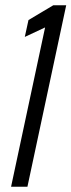

<svg xmlns="http://www.w3.org/2000/svg" viewBox="-20 -708 271 728"><path d="M22 0 151 -604 74 -568 88 -632 182 -688H231L84 0Z"/></svg>

Font: Saira Ultra Condensed
Style: Italic
Weight: 400
Width: 1
Italic angle: -12°
Designer: Hector Gatti with collaboration of the Omnibus-Type team
Foundry: Omnibus-Type
Version: Version 1.001; ttfautohint (v1.8)